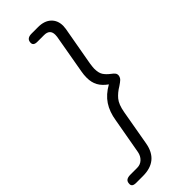

<svg xmlns="http://www.w3.org/2000/svg" viewBox="-334 -816 1047 1047"><g transform="rotate(-45 190.0 -292.5)"><path d="M-21 176Q-21 158 -11 150.5Q-1 143 19 143H71Q96 143 113 127Q130 111 135 86L172 -122Q181 -180 207.5 -220Q234 -260 284 -288Q253 -310 238.5 -336.5Q224 -363 224 -399Q224 -422 228 -443L268 -671Q269 -676 269 -686Q269 -728 224 -728H172Q139 -728 143 -755Q146 -782 182 -782H232Q280 -782 307 -757Q334 -732 334 -690Q334 -684 332 -668L292 -443Q288 -415 288 -406Q288 -372 299.5 -354.5Q311 -337 332 -321Q346 -311 352 -302.5Q358 -294 356 -282Q353 -269 344.5 -261Q336 -253 318 -241Q286 -222 265.5 -197.5Q245 -173 236 -122L200 83Q180 197 62 197H9Q-21 197 -21 176Z"/></g></svg>

Font: Kodchasan Light
Style: Italic
Weight: 300
Italic angle: -10°
Version: Version 1.000; ttfautohint (v1.6)